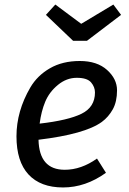

<svg xmlns="http://www.w3.org/2000/svg" viewBox="-20 -805 563 837"><path d="M394 -401.9Q394 -425.8 377 -445.8Q359.9 -465.8 314.9 -465.8Q270 -465.8 232.4 -434.8Q194.8 -403.8 177.2 -361.6Q159.7 -319.3 152.8 -266.1Q276.9 -280.3 335.4 -309.1Q394 -337.9 394 -401.9ZM423.8 -273.4Q350.6 -220.2 147.9 -195.8Q150.9 -64.9 262.2 -64.9Q334 -64.9 402.8 -113.8L441.9 -51.8Q353 12.2 254.9 12.2Q156.7 12.2 104.2 -44.4Q51.8 -101.1 51.8 -210.7Q51.8 -320.3 112.3 -423.8Q142.6 -475.6 197.5 -507.3Q252.4 -539.1 327.9 -539.1Q403.3 -539.1 446.8 -500Q490.2 -460.9 490.2 -411.4Q490.2 -361.8 471.7 -328.4Q453.1 -294.9 423.8 -273.4ZM298.8 -627 180.2 -740.2 221.2 -785.2 334 -701.2 474.1 -785.2 507.8 -740.2 358.9 -627Z"/></svg>

Font: FiraSans-Italic
Style: Italic
Weight: 400
Italic angle: -8°
Designer: Carrois Corporate & Edenspiekermann AG
Foundry: Carrois Corporate GbR & Edenspiekermann AG
Version: Version 3.106;PS 003.106;hotconv 1.0.70;makeotf.lib2.5.58329